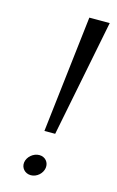

<svg xmlns="http://www.w3.org/2000/svg" viewBox="-95 -617 399 655"><g transform="rotate(15 104.5 -289.5)"><path d="M50 -41C47 -21 62 -4 83 -4C104 -4 123 -21 126 -41C129 -61 115 -78 94 -78C73 -78 53 -61 50 -41ZM137 -575 89 -162H127L209 -575Z"/></g></svg>

Font: Charger Sport
Style: HLNrwObl
Weight: 100
Designer: Jasper
Foundry: Cannot Into Space Fonts
Version: Version 1.1